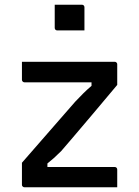

<svg xmlns="http://www.w3.org/2000/svg" viewBox="-20 -794 590 814"><path d="M73 -532H466Q470 -532 472 -530.5Q474 -529 475.5 -527Q477 -525 477 -521V-434Q450 -402 424.5 -371.5Q399 -341 374.5 -312Q350 -283 327 -256Q304 -229 282 -203Q260 -177 239 -153Q222 -136 208.5 -124Q195 -112 181 -101V-86Q202 -86 224 -86Q246 -86 268 -86H466Q471 -86 474 -83Q477 -80 477 -75Q477 -57 477 -38Q477 -19 477 0H84Q81 0 78.5 -1.5Q76 -3 74.5 -5Q73 -7 73 -11V-104Q116 -153 155 -198Q194 -243 230 -284Q266 -325 299 -363Q317 -382 333 -398Q349 -414 368 -430V-445Q340 -445 313 -445Q286 -445 258 -445H84Q81 -445 78.5 -446.5Q76 -448 74.5 -450.5Q73 -453 73 -456Q73 -475 73 -494Q73 -513 73 -532ZM212 -774Q226 -774 240.5 -774Q255 -774 269.5 -774Q284 -774 298.5 -774Q313 -774 327 -774Q332 -774 335 -771Q338 -768 338 -763V-665Q324 -665 309.5 -665Q295 -665 280.5 -665Q266 -665 251.5 -665Q237 -665 223 -665Q218 -665 215 -668Q212 -671 212 -676Z"/></svg>

Font: Recursive
Style: Regular
Weight: 400
Version: Version 1.085